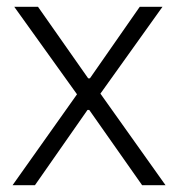

<svg xmlns="http://www.w3.org/2000/svg" viewBox="-20 -546 525 566"><path d="M17 0 207 -268 22 -526H92L240 -315H245L392 -526H459L276 -270L468 0H399L243 -222H238L83 0Z"/></svg>

Font: Archivo SemiBold ExtraLight
Style: Regular
Weight: 250
Version: Version 2.001